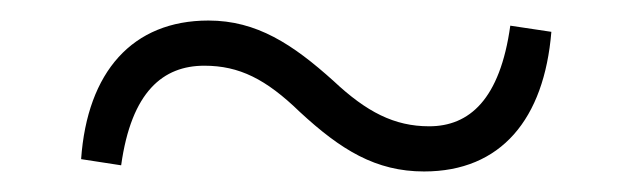

<svg xmlns="http://www.w3.org/2000/svg" viewBox="-20 -466 613 187"><path d="M305 -387C265 -423 230 -446 183 -446C109 -446 65 -396 59 -311L98 -305C108 -377 139 -402 179 -402C213 -402 239 -389 272 -357C312 -320 346 -299 393 -299C468 -299 510 -350 517 -435L477 -441C467 -369 437 -343 398 -343C364 -343 337 -357 305 -387Z"/></svg>

Font: Noto Serif CJK JP Light
Style: Regular
Weight: 300
Designer: Ryoko NISHIZUKA 西塚涼子 (kana & ideographs); Frank Grießhammer (Latin, Greek & Cyrillic); Wenlong ZHANG 张文龙 (bopomofo); San
Foundry: Adobe Systems Incorporated
Version: Version 1.001;PS 1.001;hotconv 16.6.54;makeotf.lib2.5.65590